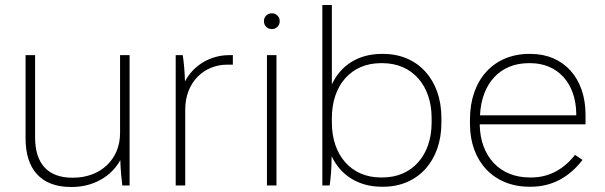

<svg xmlns="http://www.w3.org/2000/svg" viewBox="-20 -740 2415 766"><path d="M263 6H266C353 6 424 -36 460 -101C461 -62 465 -23 468 0H497V-520H459V-209C459 -104 381 -31 271 -31H269C170 -31 120 -88 120 -192V-520H82V-188C82 -63 145 6 263 6Z M681 0H719V-303C719 -414 796 -482 886 -482C891 -482 904 -482 909 -482V-520H894C819 -520 751 -479 718 -415C717 -455 713 -496 709 -520H681Z M1065 -624C1082 -624 1096 -637 1096 -656C1096 -673 1082 -687 1065 -687C1046 -687 1033 -673 1033 -656C1033 -637 1046 -624 1065 -624ZM1045 0H1083V-520H1045Z M1503 5H1509C1647 5 1741 -98 1741 -250V-270C1741 -422 1647 -525 1509 -525H1503C1411 -525 1339 -480 1304 -403V-720H1266V0H1295C1299 -23 1303 -68 1303 -113V-117C1339 -40 1411 5 1503 5ZM1499 -32C1381 -32 1304 -121 1304 -251V-269C1304 -400 1381 -488 1499 -488H1506C1624 -488 1702 -400 1702 -269V-251C1702 -120 1624 -32 1506 -32Z M2092 5H2098C2182 5 2251 -33 2304 -102L2274 -122C2231 -67 2173 -32 2100 -32H2093C1974 -32 1897 -116 1894 -240V-244H2316V-283C2316 -428 2229 -525 2097 -525H2092C1949 -525 1855 -421 1855 -264V-245C1855 -96 1950 5 2092 5ZM1895 -280C1901 -407 1975 -488 2089 -488H2096C2205 -488 2277 -408 2279 -288V-280Z"/></svg>

Font: Fixel Text ExtraLight
Style: Regular
Weight: 200
Width: 4
Designer: AlfaBravo + MacPaw
Foundry: Kyrylo Tkachov, Marchela Mozhyna, Serhii Makarenko, Maria Weinstein, Zakhar Kryvoshyya
Version: Version 1.211